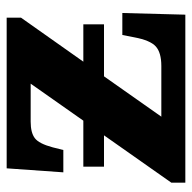

<svg xmlns="http://www.w3.org/2000/svg" viewBox="-20 -556 576 576"><g transform="rotate(-90 268.0 -268.0)"><path d="M8 0V-42L150 -244H56V-306H194L305 -464H191Q158 -464 141.5 -451.5Q125 -439 114 -398L106 -366H39L51 -536H503V-493L371 -306H483V-244H327L206 -72H358Q398 -72 416.5 -88.5Q435 -105 444 -153L451 -189H517L512 0Z"/></g></svg>

Font: Noto Serif ExtraBold
Style: Regular
Weight: 800
Designer: Monotype Design Team
Foundry: Monotype Imaging Inc.
Version: Version 2.014